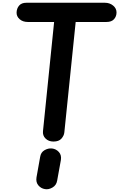

<svg xmlns="http://www.w3.org/2000/svg" viewBox="-20 -1024 863 1389"><path d="M366.5 0Q331.5 0 309.5 -21.8Q287.5 -43.5 291 -75.5L371.5 -865H181.5Q145 -865 122 -885.2Q99 -905.5 100 -934Q101 -963.5 118.5 -983.8Q136 -1004 170 -1004H739.5Q773.5 -1004 798.2 -983.8Q823 -963.5 823 -934Q823 -905.5 805 -885.2Q787 -865 750 -865H527.5L445.5 -66.5Q443 -42 424.2 -21Q405.5 0 366.5 0ZM305 344Q276.5 339.5 257.5 317Q238.5 294.5 244 259.5L270.5 111Q275.5 78 301.8 62.8Q328 47.5 355.5 50Q386 53.5 406 75.8Q426 98 420.5 133.5L393.5 282.5Q388 316 359.8 332.5Q331.5 349 305 344Z"/></svg>

Font: Edu SA Hand
Style: Bold
Weight: 700
Designer: Tina and Corey Anderson, Eben Sorkin, Mirko Velimirovic
Foundry: Google for Education
Version: Version 2.000